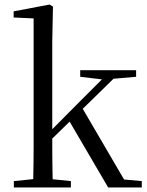

<svg xmlns="http://www.w3.org/2000/svg" viewBox="-20 -825 647 845"><path d="M41 0V-28L150 -39H183L292 -28V0ZM125 0Q126 -20 126.5 -48.5Q127 -77 127.5 -108.5Q128 -140 128 -171.5Q128 -203 128 -229V-744L40 -748V-775L198 -805L213 -796L210 -641V-231Q210 -205 210 -173Q210 -141 210.5 -109Q211 -77 211.5 -48.5Q212 -20 213 0ZM169 -175V-219H173L320 -367L469 -516H518ZM456 0 281 -299 339 -355 526 -35 604 -28V0ZM333 -487V-516H579V-487L462 -477L443 -474Z"/></svg>

Font: Noto Serif JP
Style: Regular
Weight: 400
Designer: Ryoko NISHIZUKA  (kana & ideographs); Frank Grießhammer (Latin, Greek & Cyrillic); Wenlong ZHANG  (bopomofo); Sandoll Co
Foundry: Adobe
Version: Version 2.003-H1;hotconv 1.1.1;makeotfexe 2.6.0